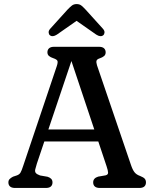

<svg xmlns="http://www.w3.org/2000/svg" viewBox="-20 -932 765 952"><path d="M179.4 -290H488.4L492 -230.6H174ZM240.3 -27.6Q240.3 -14.6 232.2 -7.3Q224 0 207.1 0H54.8Q38.2 0 29.9 -7.3Q21.6 -14.6 21.6 -27.6Q21.6 -37.4 27.3 -43.7Q33 -50 44.6 -56L63.1 -62.1Q75.6 -66.4 81.4 -75.7Q87.2 -85 95.5 -111L261.6 -604.2Q267.7 -622.6 264.9 -629.9Q262.1 -637.3 244.9 -643.2Q230.2 -647.9 222.6 -654.7Q215.1 -661.6 215.1 -672.4Q215.1 -685.4 223.4 -692.7Q231.7 -700 248.3 -700H470.7Q487.6 -700 495.8 -692.5Q503.9 -685.1 503.9 -672.4Q503.9 -661 496.1 -654.1Q488.3 -647.3 473 -642.2Q461.1 -638.3 458.7 -631Q456.2 -623.8 460.9 -608.4L628.8 -115.8Q637.3 -90.1 647 -77.9Q656.7 -65.7 674.7 -59.5Q691.6 -52.8 697.7 -45.8Q703.7 -38.7 703.7 -27.6Q703.7 -14.6 695.6 -7.3Q687.4 0 670.5 0H475.2Q458.4 0 450.2 -7.3Q442 -14.6 442 -27.6Q442 -38.4 448.3 -45.5Q454.6 -52.5 466.6 -56.2L503.6 -62.6Q516.2 -65.8 515.9 -76Q515.7 -86.2 508.4 -107.8L327.9 -648L340.7 -649L162.7 -120.4Q157 -102.7 154.7 -91.9Q152.3 -81.1 157.5 -74.4Q162.7 -67.7 178.7 -62L215.7 -55.6Q227.1 -52.1 233.7 -45.4Q240.3 -38.6 240.3 -27.6ZM379.6 -842.6H339.7L457.2 -760.4Q479.1 -746.4 492.2 -757.5Q497.5 -762.1 498.2 -771.1Q498.8 -780.1 490.1 -789.7L404.5 -884.3Q392.9 -896.8 383.7 -904.3Q374.4 -911.8 360.1 -911.8Q345.8 -911.8 336.3 -904.3Q326.7 -896.8 314.8 -884.3L229.2 -789.7Q220.5 -780.1 221.2 -771.1Q221.8 -762.1 227.1 -757.5Q240.2 -746.4 262.1 -760.4Z"/></svg>

Font: Fraunces SuperSoft Wonky
Style: Regular
Weight: 900
Version: Version 1.000;[b76b70a41]